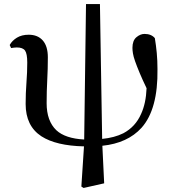

<svg xmlns="http://www.w3.org/2000/svg" viewBox="-20 -710 853 951"><path d="M394 221 383 214 396 15Q258 12 185 -35Q107 -86 107 -195Q107 -248 111 -300.5Q115 -353 115 -400Q115 -444 104 -459.5Q93 -475 63 -475Q56 -475 49 -474Q42 -473 35 -472L28 -487Q40 -509 64 -523.5Q88 -538 122 -538Q167 -538 192 -509.5Q217 -481 217 -426Q217 -369 214 -313.5Q211 -258 211 -199Q211 -111 259 -65Q303 -24 397 -19L406 -690H475L486 -22Q547 -28 591 -50Q651 -82 679 -146Q703 -198 706 -273Q685 -317 672 -348Q657 -384 649 -407Q641 -430 638.5 -445.5Q636 -461 636 -473Q636 -509 655.5 -525.5Q675 -542 696 -542Q713 -542 726 -536.5Q739 -531 747 -521Q753 -485 756.5 -447.5Q760 -410 760 -368Q763 -169 681 -77Q612 -1 487 12L496 198Z"/></svg>

Font: Early Summer Mincho SemiBold
Style: Regular
Weight: 600
Designer: GuiWonder
Version: Version 1.002